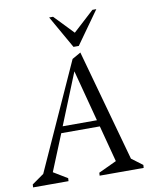

<svg xmlns="http://www.w3.org/2000/svg" viewBox="-114 -897 782 966"><g transform="rotate(-10 276.5 -414.0)"><path d="M-24 0 -23 -15 38 -58 284 -602 328 -627 486 -57 542 -15 541 0H316L317 -15L409 -58L360 -244H163L87 -58L158 -15L157 0ZM176 -277H351L282 -539ZM299 -661 204 -828H224L318 -730L425 -828H445L326 -661Z"/></g></svg>

Font: Ancizar Serif Light
Style: Italic
Weight: 300
Italic angle: -4°
Designer: Cesar Puertas, Viviana Monsalve, Julian Moncada, Julian Prieto, Jose Castro, Felipe Aragon, Mariel Hernandez, Sara Alarc
Version: Version 8.100